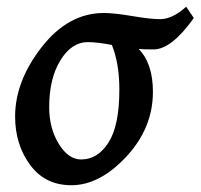

<svg xmlns="http://www.w3.org/2000/svg" viewBox="-20 -527 589 564"><path d="M218.3 -58.6Q267.1 -58.6 298.8 -108.4Q330.6 -158.2 330.6 -263.7Q330.6 -340.8 308.6 -395Q265.1 -403.3 237.8 -403.3Q190.4 -403.3 157.5 -349.9Q124.5 -296.4 124.5 -211.9Q124.5 -150.4 152.6 -104.5Q180.7 -58.6 218.3 -58.6ZM189.5 17.1Q112.3 17.1 68.4 -42.7Q24.4 -102.5 24.4 -184.6Q24.4 -288.6 102.5 -388.7Q180.7 -488.8 284.7 -488.8Q315.9 -488.8 369.1 -479.7Q422.4 -470.7 450.2 -470.7Q486.3 -470.7 526.9 -507.3L549.3 -474.1Q483.9 -381.8 430.7 -381.8Q396.5 -381.8 387.2 -383.3Q429.2 -340.8 429.2 -257.3Q429.2 -150.9 351.1 -66.9Q272.9 17.1 189.5 17.1Z"/></svg>

Font: Kelvinch
Style: Bold Italic
Weight: 700
Italic angle: -10°
Designer: Paul James Miller
Foundry: High-Logic / Made with FontCreator
Version: Version 3.30 September 23, 2016